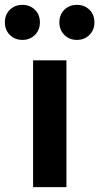

<svg xmlns="http://www.w3.org/2000/svg" viewBox="-82 -769 408 789"><path d="M54 0V-521H191V0ZM10 -605Q-21 -605 -41.5 -625.5Q-62 -646 -62 -677Q-62 -709 -41.5 -729Q-21 -749 10 -749Q41 -749 61.5 -729Q82 -709 82 -677Q82 -646 61.5 -625.5Q41 -605 10 -605ZM234 -605Q203 -605 182.5 -625.5Q162 -646 162 -677Q162 -709 182.5 -729Q203 -749 234 -749Q265 -749 285.5 -729Q306 -709 306 -677Q306 -646 285.5 -625.5Q265 -605 234 -605Z"/></svg>

Font: Red Hat Display
Style: Bold
Weight: 700
Designer: Pentagram, MCKL
Foundry: Pentagram, MCKL
Version: Version 1.023; ttfautohint (v1.8.3)